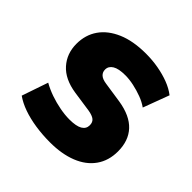

<svg xmlns="http://www.w3.org/2000/svg" viewBox="-142 -631 764 764"><g transform="rotate(45 240.0 -249.0)"><path d="M241 11Q198 11 158.5 5Q119 -1 86.5 -12.5Q54 -24 30 -41L68 -152Q93 -138 120.5 -128.5Q148 -119 177 -113.5Q206 -108 231 -108Q269 -108 287 -118.5Q305 -129 305 -149Q305 -166 294.5 -174.5Q284 -183 261 -187L172 -200Q106 -210 72 -248Q38 -286 38 -341Q38 -391 64 -428.5Q90 -466 140 -487.5Q190 -509 262 -509Q298 -509 331.5 -503Q365 -497 394 -486Q423 -475 445 -458L404 -348Q386 -361 362 -370Q338 -379 312.5 -384.5Q287 -390 264 -390Q227 -390 209 -379Q191 -368 191 -349Q191 -334 201.5 -324.5Q212 -315 234 -312L321 -299Q390 -288 424 -251.5Q458 -215 458 -155Q458 -103 431.5 -65.5Q405 -28 356 -8.5Q307 11 241 11Z"/></g></svg>

Font: Nunito Sans 10pt SemiCondensed Black
Style: Regular
Weight: 900
Width: 4
Designer: Vernon Adams
Foundry: Vernon Adams
Version: Version 3.101;gftools[0.9.27]